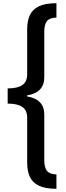

<svg xmlns="http://www.w3.org/2000/svg" viewBox="-20 -813 411 1201"><path d="M333 368Q263 368 223 348.5Q183 329 166.5 292.5Q150 256 150 206V-76Q150 -124 119 -144.5Q88 -165 28 -165V-260Q88 -260 119 -280.5Q150 -301 150 -349V-631Q150 -681 166.5 -717.5Q183 -754 223 -773.5Q263 -793 333 -793V-703Q290 -702 273.5 -681Q257 -660 257 -615V-329Q257 -234 149 -216V-210Q257 -192 257 -97V190Q257 235 274 256Q291 277 333 278Z"/></svg>

Font: Noto Sans Kannada ExtraCondensed SemiBold
Style: Regular
Weight: 600
Width: 2
Designer: Jelle Bosma - Monotype Design Team
Foundry: Monotype Imaging Inc.
Version: Version 2.005; ttfautohint (v1.8.4.7-5d5b)